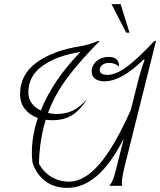

<svg xmlns="http://www.w3.org/2000/svg" viewBox="-20 -898 774 928"><path d="M582 -92Q569 -38 569 -14Q569 -6 571 0H509Q520 -14 527 -32Q534 -50 544 -92L578 -228Q516 -106 448.5 -48Q381 10 306 10Q240 10 197 -24Q154 -58 137 -113Q134 -137 134 -159Q134 -243 163 -328Q123 -342 100 -371.5Q77 -401 77 -443Q77 -538 157 -596Q237 -654 366 -674Q412 -682 454 -700H462Q363 -600 303.5 -519.5Q244 -439 212 -352Q234 -347 253 -347Q297 -347 331 -363Q365 -379 401 -419Q370 -369 331 -343Q292 -317 233 -317Q221 -317 201 -319Q172 -226 168 -108Q188 -68 227 -44Q266 -20 314 -20Q386 -20 458.5 -102.5Q531 -185 612 -366L642 -485Q659 -555 679 -609L675 -611Q567 -505 485 -505Q456 -505 439.5 -517.5Q423 -530 423 -552Q423 -582 446.5 -602.5Q470 -623 504 -623Q557 -623 555 -576Q537 -594 507 -594Q487 -594 474.5 -584Q462 -574 462 -559Q462 -548 472 -542Q482 -536 498 -536Q541 -536 596 -577.5Q651 -619 726 -700H734ZM177 -364Q237 -512 369 -647Q255 -629 186 -580Q117 -531 117 -452Q117 -422 133 -399.5Q149 -377 177 -364ZM519 -878H563L606 -740H590Z"/></svg>

Font: Srisakdi
Style: Regular
Weight: 400
Designer: Cadson Demak Co.,Ltd.
Foundry: Cadson Demak Co.,Ltd.
Version: Version 1.000